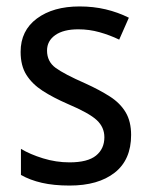

<svg xmlns="http://www.w3.org/2000/svg" viewBox="-20 -617 468 596"><path d="M387 -198Q387 -121 336 -81Q285 -41 196 -41Q147 -41 110 -49.5Q73 -58 45 -74V-155Q73 -138 113.5 -125.5Q154 -113 196 -113Q252 -113 278 -134Q304 -155 304 -191Q304 -222 280.5 -244Q257 -266 191 -294Q145 -314 112.5 -335Q80 -356 62 -384.5Q44 -413 44 -456Q44 -522 94.5 -559.5Q145 -597 227 -597Q270 -597 308 -588Q346 -579 380 -562L350 -494Q321 -508 289 -517Q257 -526 223 -526Q177 -526 151.5 -508Q126 -490 126 -460Q126 -426 152.5 -406.5Q179 -387 245 -358Q289 -338 321 -317.5Q353 -297 370 -268.5Q387 -240 387 -198Z"/></svg>

Font: Noto Sans Tamil UI SemiCondensed
Style: Regular
Weight: 400
Width: 4
Designer: Jelle Bosma - Monotype Design Team
Foundry: Monotype Imaging Inc.
Version: Version 2.004; ttfautohint (v1.8.4.7-5d5b)